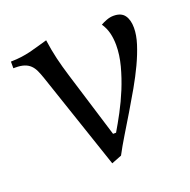

<svg xmlns="http://www.w3.org/2000/svg" viewBox="-89 -525 617 622"><g transform="rotate(-20 219.5 -214.0)"><path d="M131.8 -438Q136.7 -402.8 144 -371.8Q151.4 -340.8 162.1 -306.2L231.9 -79.1H242.2Q256.8 -103.5 273.9 -135.5Q291 -167.5 305.7 -203.1Q320.3 -238.8 330.1 -275.6Q339.8 -312.5 339.8 -346.2Q339.8 -368.2 335 -387.7Q330.1 -407.2 318.8 -423.8Q328.1 -429.2 340.1 -433.6Q352.1 -438 363.8 -438Q390.1 -438 401.6 -422.1Q413.1 -406.2 413.1 -378.9Q413.1 -354 403.6 -324Q394 -293.9 378.7 -261.2Q363.3 -228.5 343.8 -194.3Q324.2 -160.2 304.2 -126.7Q284.2 -93.3 265.1 -62Q246.1 -30.8 231.9 -3.9L196.8 9.8L84 -324.2Q78.6 -340.3 73 -352.5Q67.4 -364.7 59.1 -372.8Q50.8 -380.9 38.6 -385Q26.4 -389.2 7.8 -389.2H1V-412.1Q22.5 -412.6 38.3 -414.8Q54.2 -417 68.4 -420.4Q82.5 -423.8 97.4 -428.2Q112.3 -432.6 131.8 -438Z"/></g></svg>

Font: Simonetta
Style: Regular
Weight: 400
Designer: Gayaneh Bagdasaryan
Foundry: BrownFox
Version: Version 1.001